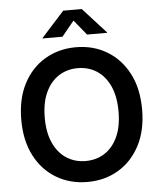

<svg xmlns="http://www.w3.org/2000/svg" viewBox="-62 -998 886 1062"><g transform="rotate(-5 381.0 -467.0)"><path d="M380.9 10.3Q285.2 10.3 209 -34.7Q132.8 -79.6 89.1 -163.6Q45.4 -247.6 45.4 -363.3Q45.4 -480 89.1 -563.7Q132.8 -647.5 209 -692.6Q285.2 -737.8 380.9 -737.8Q477.1 -737.8 552.7 -692.6Q628.4 -647.5 672.4 -563.7Q716.3 -480 716.3 -363.3Q716.3 -247.1 672.4 -163.3Q628.4 -79.6 552.7 -34.7Q477.1 10.3 380.9 10.3ZM380.9 -106Q440.4 -106 486.6 -135.7Q532.7 -165.5 559.1 -222.9Q585.4 -280.3 585.4 -363.3Q585.4 -446.8 559.1 -504.4Q532.7 -562 486.6 -591.8Q440.4 -621.6 380.9 -621.6Q321.8 -621.6 275.4 -591.8Q229 -562 202.4 -504.4Q175.8 -446.8 175.8 -363.3Q175.8 -280.3 202.4 -222.9Q229 -165.5 275.4 -135.7Q321.8 -106 380.9 -106ZM312.5 -802.2H202.1V-804.7L329.1 -945.3H432.1L560.1 -804.7V-802.2H449.2L380.9 -885.7Z"/></g></svg>

Font: Inter 20pt SemiBold
Style: Regular
Weight: 600
Version: Version 4.001;git-66647c0bb